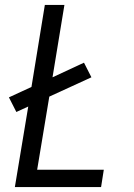

<svg xmlns="http://www.w3.org/2000/svg" viewBox="-20 -755 540 775"><path d="M40 0 94 -325 46 -303 16 -362 107 -404 161 -735H240L192 -443L319 -502L349 -443L179 -365L130 -70H399L388 0Z"/></svg>

Font: Iosevka Curly Oblique
Style: Regular
Weight: 400
Italic angle: -9°
Monospace: yes
Designer: Belleve Invis
Foundry: Belleve Invis
Version: Version 11.1.0; ttfautohint (v1.8.3)